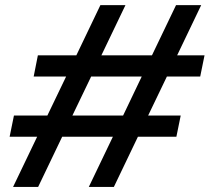

<svg xmlns="http://www.w3.org/2000/svg" viewBox="-20 -740 830 760"><path d="M35.2 -282.7H167.5L241.7 -437H113.3L129.9 -521H282.2L377.4 -719.7H476.6L381.3 -521H581.5L676.8 -719.7H776.4L681.2 -521H789.6L772.5 -437H640.6L566.4 -282.7H695.3L678.2 -198.7H525.9L430.7 0H331.5L426.8 -198.7H226.1L130.9 0H31.7L127 -198.7H18.1ZM467.3 -282.7 541 -437H340.8L266.6 -282.7Z"/></svg>

Font: Reddit Sans Chocolate SemiBold
Style: Italic
Weight: 600
Italic angle: -11.25°
Designer: Stephen Hutchings
Version: Version 1.013